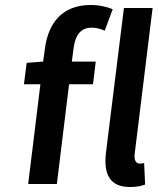

<svg xmlns="http://www.w3.org/2000/svg" viewBox="-20 -738 632 770"><path d="M153 -491 87 -486 76 -400H142L93 0H208L257 -400H353L364 -491H268L275 -544C282 -601 307 -627 347 -627C364 -627 383 -623 400 -615L432 -701C411 -710 379 -718 344 -718C228 -718 173 -644 160 -542ZM558 -84C549 -82 545 -82 540 -82C528 -82 517 -92 520 -120L592 -706H477L405 -126C395 -41 419 12 501 12C528 12 547 8 562 2Z"/></svg>

Font: Falling Sky
Style: Obl
Weight: 400
Designer: Paul D. Hunt
Foundry: Adobe Systems Incorporated
Version: Version 1.02